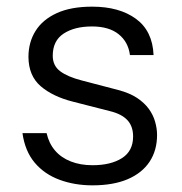

<svg xmlns="http://www.w3.org/2000/svg" viewBox="-20 -547 548 577"><path d="M258 10Q204 10 158.8 -6.8Q113.5 -23.5 84.2 -58.2Q55 -93 47.5 -147H120Q127 -116 145.5 -94.5Q164 -73 192.8 -61.8Q221.5 -50.5 258 -50.5Q313 -50.5 346.5 -71.8Q380 -93 380 -137Q380 -167.5 362.8 -186Q345.5 -204.5 310.5 -213L199 -241.5Q138 -257 102 -288.2Q66 -319.5 65.5 -375.5Q65.5 -420 86.8 -454Q108 -488 150.5 -507.5Q193 -527 257 -527Q338.5 -527 388.5 -490.5Q438.5 -454 441.5 -381.5H370.5Q365.5 -421 336.5 -444.2Q307.5 -467.5 256.5 -467.5Q204 -467.5 171.2 -446Q138.5 -424.5 138.5 -379.5Q138.5 -349.5 161 -332.8Q183.5 -316 226.5 -305L335.5 -276.5Q369.5 -267.5 391.8 -252.8Q414 -238 427.2 -219.8Q440.5 -201.5 446.2 -181Q452 -160.5 452 -141.5Q452 -95 429.5 -61Q407 -27 363.8 -8.5Q320.5 10 258 10Z"/></svg>

Font: Public Sans Light
Style: Regular
Weight: 300
Designer: The Public Sans Project Authors: Dan O. Williams and USWDS (Libre Franklin designed by Pablo Impallari and Rodrigo Fuenz
Version: Version 1.007